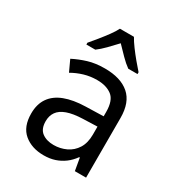

<svg xmlns="http://www.w3.org/2000/svg" viewBox="-184 -882 930 1008"><g transform="rotate(30 281.5 -378.0)"><path d="M232 10Q159 10 112.5 -29Q66 -68 66 -148Q66 -205 92.5 -243Q119 -281 170 -300.5Q221 -320 295 -322L403 -325V-351Q403 -421 369 -447Q335 -473 279 -473Q238 -473 201 -462Q164 -451 131 -432L100 -499Q139 -519 183 -532.5Q227 -546 284 -546Q380 -546 432 -501Q484 -456 484 -362V0H416L403 -75H399Q379 -47 354 -28.5Q329 -10 299 0Q269 10 232 10ZM250 -63Q290 -63 325 -79.5Q360 -96 381 -129.5Q402 -163 402 -214V-262L315 -259Q257 -257 221 -244Q185 -231 168.5 -207.5Q152 -184 152 -151Q152 -104 179.5 -83.5Q207 -63 250 -63ZM136 -617Q154 -638 175.5 -664.5Q197 -691 216.5 -717.5Q236 -744 247 -766H332Q344 -744 364 -717Q384 -690 406 -663.5Q428 -637 446 -617V-606H390Q366 -623 340.5 -649Q315 -675 289 -702Q264 -675 238.5 -649Q213 -623 190 -606H136Z"/></g></svg>

Font: Noto Sans Mono SemiCondensed
Style: Regular
Weight: 400
Width: 4
Designer: Monotype Design Team
Foundry: Monotype Imaging Inc.
Version: Version 2.010